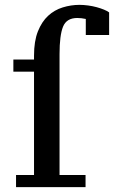

<svg xmlns="http://www.w3.org/2000/svg" viewBox="-20 -770 469 790"><path d="M307 -750Q324 -750 342.5 -747.5Q361 -745 377.5 -740.5Q394 -736 407.5 -730.5Q421 -725 429 -719V-626H333V-692Q322 -694 315 -695Q308 -696 298 -696Q254 -696 239.5 -660.5Q225 -625 225 -547V-50H332V0H46V-50H120V-475H35V-525H120V-541Q120 -601 136 -641Q152 -681 178 -705Q204 -729 238 -739.5Q272 -750 307 -750Z"/></svg>

Font: PT Serif Caption
Style: Regular
Weight: 400
Designer: A.Korolkova, O.Umpeleva, V.Yefimov
Foundry: ParaType Ltd
Version: Version 1.000W OFL